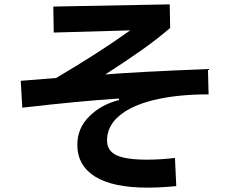

<svg xmlns="http://www.w3.org/2000/svg" viewBox="-20 -804 1040 879"><path d="M781 -81 787 48Q717 55 655 55Q497 55 415.5 4.5Q334 -46 334 -142Q334 -217 389 -271.5Q444 -326 525 -346V-353Q341 -341 82 -311L75 -434L237 -447Q434 -563 576 -665L226 -655L224 -774L757 -784L759 -676Q696 -622 625.5 -572.5Q555 -523 462 -463Q587 -474 932 -488L935 -372Q788 -372 680 -345Q580 -320 525 -273Q470 -226 470 -161Q470 -114 513 -93.5Q556 -73 654 -73Q714 -73 781 -81Z"/></svg>

Font: IBM Plex Sans JP
Style: Bold
Weight: 700
Designer: Mike Abbink; Paul van der Laan; Pieter van Rosmalen; Wujin Sim; Yejin Wi; Jinhee Kim; Boomi Park; Yona Kim; Kichan Ma
Foundry: Sandoll Inc.
Version: Version 1.001